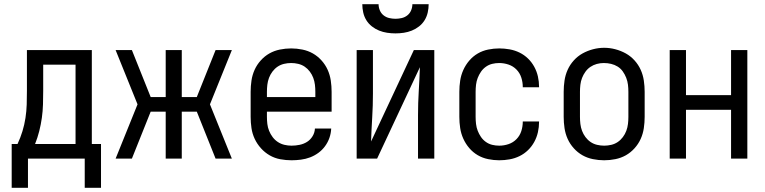

<svg xmlns="http://www.w3.org/2000/svg" viewBox="-20 -760 3665 920"><path d="M36 140V-70H64Q78 -100 87.5 -131Q97 -162 102 -194.5Q107 -227 108 -259.5Q109 -292 109 -325V-520H420V-70H464V140H386V0H114V140ZM148 -70H342V-450H187V-325Q187 -293 186 -260Q185 -227 180.5 -195Q176 -163 168 -131.5Q160 -100 148 -70Z M534 0 639 -260 534 -520H612L702 -295H774V-520H851V-295H923L1013 -520H1091L986 -260L1091 0H1013L923 -225H851V0H774V-225H702L612 0Z M1377 8Q1350 8 1323 3Q1296 -2 1272.5 -15.5Q1249 -29 1230.5 -49.5Q1212 -70 1200.5 -94.5Q1189 -119 1185 -146Q1181 -173 1181 -200V-320Q1181 -347 1185 -374Q1189 -401 1200 -425.5Q1211 -450 1229.5 -470.5Q1248 -491 1271 -504Q1294 -517 1321 -522.5Q1348 -528 1375 -528Q1402 -528 1429 -522.5Q1456 -517 1479 -504Q1502 -491 1520.5 -470.5Q1539 -450 1550 -425.5Q1561 -401 1565 -374Q1569 -347 1569 -320V-225H1259V-200Q1259 -183 1261 -166Q1263 -149 1269.5 -133Q1276 -117 1286.5 -103Q1297 -89 1311.5 -79.5Q1326 -70 1343 -66Q1360 -62 1377 -62Q1396 -62 1415.5 -66Q1435 -70 1451 -80Q1467 -90 1477.5 -107Q1488 -124 1489 -144H1567Q1566 -121 1558.5 -99.5Q1551 -78 1537.5 -59.5Q1524 -41 1505.5 -27.5Q1487 -14 1466 -6Q1445 2 1422 5Q1399 8 1377 8ZM1491 -295V-320Q1491 -337 1489 -354Q1487 -371 1481 -387Q1475 -403 1464.5 -417Q1454 -431 1440 -440.5Q1426 -450 1409 -454Q1392 -458 1375 -458Q1358 -458 1341 -454Q1324 -450 1310 -440.5Q1296 -431 1285.5 -417Q1275 -403 1269 -387Q1263 -371 1261 -354Q1259 -337 1259 -320V-295Z M1689 0V-520H1767V-312Q1767 -254 1763.5 -197Q1760 -140 1758 -82L1963 -520H2061V0H1983V-208Q1983 -266 1986.5 -323Q1990 -380 1992 -438L1787 0ZM1875 -600Q1855 -600 1835 -603Q1815 -606 1796.5 -613.5Q1778 -621 1762 -633.5Q1746 -646 1735.5 -663Q1725 -680 1720.5 -700Q1716 -720 1716 -740H1794Q1794 -725 1800 -710.5Q1806 -696 1818 -686.5Q1830 -677 1845 -673.5Q1860 -670 1875 -670Q1890 -670 1905 -673.5Q1920 -677 1932 -686.5Q1944 -696 1950 -710.5Q1956 -725 1956 -740H2034Q2034 -720 2029.5 -700Q2025 -680 2014.5 -663Q2004 -646 1988 -633.5Q1972 -621 1953.5 -613.5Q1935 -606 1915 -603Q1895 -600 1875 -600Z M2372 8Q2346 8 2319 2.5Q2292 -3 2269 -16.5Q2246 -30 2228.5 -50.5Q2211 -71 2200 -95.5Q2189 -120 2185 -146.5Q2181 -173 2181 -200V-320Q2181 -347 2185 -373.5Q2189 -400 2200 -424.5Q2211 -449 2228.5 -469.5Q2246 -490 2269 -503.5Q2292 -517 2319 -522.5Q2346 -528 2372 -528Q2397 -528 2422 -523.5Q2447 -519 2469.5 -508Q2492 -497 2510 -479.5Q2528 -462 2540 -440Q2552 -418 2557.5 -393.5Q2563 -369 2563 -344Q2563 -344 2563 -343.5Q2563 -343 2563 -342H2485Q2485 -342 2485 -342.5Q2485 -343 2485 -343Q2485 -366 2478 -388Q2471 -410 2455 -426.5Q2439 -443 2417 -450.5Q2395 -458 2372 -458Q2355 -458 2338.5 -454Q2322 -450 2308 -440Q2294 -430 2284.5 -416Q2275 -402 2269 -386.5Q2263 -371 2261 -354Q2259 -337 2259 -320V-200Q2259 -183 2261 -166Q2263 -149 2269 -133.5Q2275 -118 2284.5 -104Q2294 -90 2308 -80Q2322 -70 2338.5 -66Q2355 -62 2372 -62Q2395 -62 2417 -69.5Q2439 -77 2455 -93.5Q2471 -110 2478 -132Q2485 -154 2485 -177Q2485 -177 2485 -177.5Q2485 -178 2485 -178H2563Q2563 -177 2563 -176.5Q2563 -176 2563 -176Q2563 -151 2557.5 -126.5Q2552 -102 2540 -80Q2528 -58 2510 -40.5Q2492 -23 2469.5 -12Q2447 -1 2422 3.5Q2397 8 2372 8Z M2875 8Q2848 8 2821 2.5Q2794 -3 2771 -16Q2748 -29 2729.5 -49.5Q2711 -70 2700 -94.5Q2689 -119 2685 -146Q2681 -173 2681 -200V-320Q2681 -347 2685 -374Q2689 -401 2700 -425.5Q2711 -450 2729.5 -470.5Q2748 -491 2771.5 -504Q2795 -517 2821.5 -524Q2848 -531 2875 -531Q2902 -531 2928.5 -524Q2955 -517 2978.5 -504Q3002 -491 3020.5 -470.5Q3039 -450 3050 -425.5Q3061 -401 3065 -374Q3069 -347 3069 -320V-200Q3069 -173 3065 -146Q3061 -119 3050 -94.5Q3039 -70 3020.5 -49.5Q3002 -29 2979 -16Q2956 -3 2929 2.5Q2902 8 2875 8ZM2875 -62Q2892 -62 2909 -66Q2926 -70 2940 -79.5Q2954 -89 2964.5 -103Q2975 -117 2981 -133Q2987 -149 2989 -166Q2991 -183 2991 -200V-320Q2991 -337 2989 -354Q2987 -371 2980.5 -387.5Q2974 -404 2964 -418Q2954 -432 2939.5 -441Q2925 -450 2908 -454Q2891 -458 2873 -458Q2856 -458 2839.5 -453.5Q2823 -449 2809 -439.5Q2795 -430 2785 -416Q2775 -402 2769 -386.5Q2763 -371 2761 -354Q2759 -337 2759 -320V-200Q2759 -183 2761 -166Q2763 -149 2769 -133Q2775 -117 2785.5 -103Q2796 -89 2810 -79.5Q2824 -70 2841 -66Q2858 -62 2875 -62Z M3189 0V-520H3267V-304H3483V-520H3561V0H3483V-234H3267V0Z"/></svg>

Font: Zed Sans
Style: Regular
Weight: 400
Designer: Belleve Invis
Foundry: Belleve Invis
Version: Version 1.0.0; ttfautohint (v1.8.4)